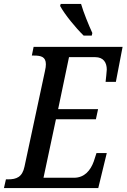

<svg xmlns="http://www.w3.org/2000/svg" viewBox="-39 -951 640 971"><path d="M384 -771H425L428 -784C410 -823 383 -889 371 -931H268L265 -921C289 -877 343 -811 384 -771ZM-19 0H458L501 -177H449L435 -134C419 -90 389 -52 335 -52H181L244 -348H446L457 -399H255L310 -662H442C485 -662 501 -634 501 -599C501 -591 496 -546 495 -537H547L581 -714H131L122 -670H133C168 -670 193 -664 193 -626C193 -617 192 -607 188 -590L85 -109C74 -55 44 -44 2 -44H-9Z"/></svg>

Font: Noto Serif Condensed Medium
Style: Italic
Weight: 500
Width: 3
Italic angle: -12°
Designer: Monotype Design Team
Foundry: Monotype Imaging Inc.
Version: Version 2.013